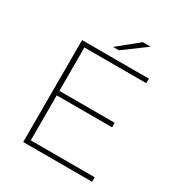

<svg xmlns="http://www.w3.org/2000/svg" viewBox="-200 -1006 1068 1142"><g transform="rotate(30 334.0 -435.0)"><path d="M501 -870H447L308 -757H348ZM162 -31V-340H542V-371H162V-669H587V-700H128V0H601V-31Z"/></g></svg>

Font: Talent ExtraLight
Style: Regular
Weight: 200
Designer: Mike Powis
Version: Version 1.001;hotconv 1.0.109;makeotfexe 2.5.65596